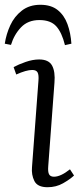

<svg xmlns="http://www.w3.org/2000/svg" viewBox="-36 -770 347 804"><path d="M125 -432Q127 -456 121.5 -466.5Q116 -477 99 -477Q74 -477 32 -458L21 -489Q41 -500 71 -510.5Q101 -521 128 -521Q168 -521 182 -495.5Q196 -470 192 -423L166 -74Q164 -50 169.5 -40Q175 -30 190 -30Q218 -30 257 -61L274 -35Q257 -19 228 -2.5Q199 14 163 14Q121 14 108 -12Q95 -38 98 -70ZM133 -750Q178 -750 205.5 -728Q233 -706 246.5 -669Q260 -632 263 -587L236 -581Q223 -634 199.5 -660Q176 -686 129 -686Q81 -686 52 -655.5Q23 -625 10 -582L-16 -587Q-10 -627 7 -664Q24 -701 55.5 -725.5Q87 -750 133 -750Z"/></svg>

Font: Literata 36pt Light
Style: Italic
Weight: 300
Italic angle: -2°
Designer: Latin by Veronika Burian and Jose Scaglione. Greek by Irene Vlachou. Cyrillic by Vera Evstafieva
Foundry: TypeTogether
Version: Version 3.002